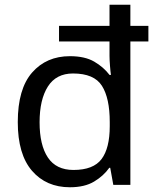

<svg xmlns="http://www.w3.org/2000/svg" viewBox="-20 -780 657 810"><path d="M275 10Q175 10 115 -59.5Q55 -129 55 -265Q55 -405 115.5 -474Q176 -543 275 -543Q338 -543 377.5 -520Q417 -497 442 -464H448Q446 -477 444 -502.5Q442 -528 442 -544V-605H229V-671H442V-760H530V-671H606V-605H530V0H458L445 -72H441Q417 -38 377 -14Q337 10 275 10ZM290 -63Q374 -63 408.5 -109Q443 -155 443 -248V-265Q443 -366 410 -418Q377 -470 288 -470Q217 -470 182 -415Q147 -360 147 -264Q147 -168 182 -115.5Q217 -63 290 -63Z"/></svg>

Font: Noto Sans Bassa Vah
Style: Regular
Weight: 400
Designer: Monotype Design Team
Foundry: Monotype Imaging Inc.
Version: Version 2.002